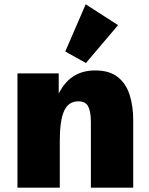

<svg xmlns="http://www.w3.org/2000/svg" viewBox="-20 -866 686 886"><path d="M60.5 0V-527.3H251V-403.8L247.1 -425.8Q273.4 -483.4 316.2 -512.2Q358.9 -541 419.4 -541Q484.9 -541 523.2 -510.7Q561.5 -480.5 578.1 -428.7Q594.7 -377 594.7 -313V0H399.4V-301.3Q399.4 -350.6 387.2 -374.5Q375 -398.4 341.3 -398.4Q296.4 -398.4 276.1 -354.7Q255.9 -311 255.9 -214.8V0ZM376.5 -575.2 281.2 -628.4 375.5 -846.2 524.9 -750Z"/></svg>

Font: Schibsted Grotesk Black
Style: Regular
Weight: 900
Designer: Bakken & Baeck AS, Henrik Kongsvoll
Foundry: Schibsted ASA
Version: Version 1.100;gftools[0.9.25]